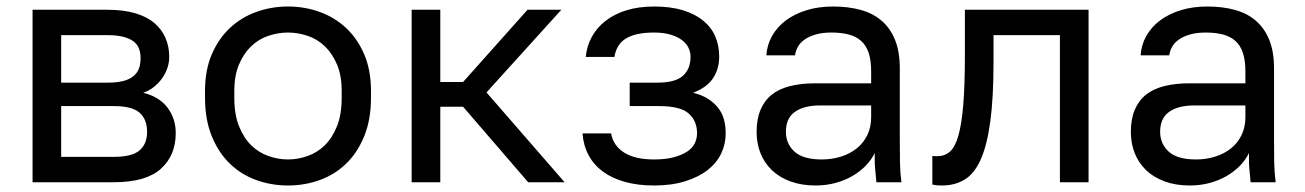

<svg xmlns="http://www.w3.org/2000/svg" viewBox="-20 -560 4010 590"><path d="M80 0H330Q428 0 474 -41Q520 -82 520 -151Q520 -196 494.5 -229.5Q469 -263 420 -275Q438 -281 452.5 -292.5Q467 -304 477.5 -318.5Q488 -333 494 -350Q500 -367 500 -385Q500 -417 488.5 -443.5Q477 -470 454 -489.5Q431 -509 395 -519.5Q359 -530 310 -530H80ZM168 -78V-234H330Q386 -234 409 -213.5Q432 -193 432 -155Q432 -118 409 -98Q386 -78 330 -78ZM168 -306V-452H310Q339 -452 358.5 -447Q378 -442 390 -433Q402 -424 407 -411Q412 -398 412 -381Q412 -363 407 -349.5Q402 -336 390 -326Q378 -316 358.5 -311Q339 -306 310 -306Z M865 10Q916 10 962 -6.5Q1008 -23 1043 -56.5Q1078 -90 1099 -141Q1120 -192 1120 -260V-280Q1120 -345 1099 -393.5Q1078 -442 1043 -474.5Q1008 -507 962 -523.5Q916 -540 865 -540Q814 -540 768 -523.5Q722 -507 687 -474.5Q652 -442 631 -393.5Q610 -345 610 -280V-260Q610 -192 631 -141Q652 -90 687 -56.5Q722 -23 768 -6.5Q814 10 865 10ZM865 -70Q835 -70 805 -80.5Q775 -91 752 -113.5Q729 -136 714.5 -172Q700 -208 700 -260V-280Q700 -328 714.5 -362Q729 -396 752 -418Q775 -440 805 -450Q835 -460 865 -460Q895 -460 925 -450Q955 -440 978 -418Q1001 -396 1015.5 -362Q1030 -328 1030 -280V-260Q1030 -208 1015.5 -172Q1001 -136 978 -113.5Q955 -91 925 -80.5Q895 -70 865 -70Z M1245 0H1333V-232H1403L1603 0H1715L1475 -276L1705 -530H1601L1403 -308H1333V-530H1245Z M1990 10Q2044 10 2085.5 -3Q2127 -16 2154.5 -37.5Q2182 -59 2196 -88Q2210 -117 2210 -150Q2210 -172 2205 -191.5Q2200 -211 2188 -227Q2176 -243 2157 -255.5Q2138 -268 2110 -275Q2152 -291 2171 -319.5Q2190 -348 2190 -386Q2190 -420 2178 -448Q2166 -476 2141 -496.5Q2116 -517 2078.5 -528.5Q2041 -540 1990 -540Q1943 -540 1905.5 -528.5Q1868 -517 1841 -496Q1814 -475 1798.5 -446.5Q1783 -418 1780 -385H1868Q1871 -403 1879 -417Q1887 -431 1901.5 -440.5Q1916 -450 1938 -455Q1960 -460 1990 -460Q2018 -460 2039 -454Q2060 -448 2074 -438Q2088 -428 2095 -414.5Q2102 -401 2102 -386Q2102 -348 2078.5 -327Q2055 -306 2000 -306H1915V-234H2006Q2070 -234 2096 -211.5Q2122 -189 2122 -150Q2122 -134 2114.5 -119Q2107 -104 2090.5 -93.5Q2074 -83 2049.5 -76.5Q2025 -70 1990 -70Q1962 -70 1939 -75Q1916 -80 1899 -90.5Q1882 -101 1871.5 -116Q1861 -131 1858 -150H1770Q1773 -112 1789 -82.5Q1805 -53 1833 -32.5Q1861 -12 1900.5 -1Q1940 10 1990 10Z M2486 10Q2519 10 2548 2Q2577 -6 2600 -19.5Q2623 -33 2640.5 -51Q2658 -69 2668 -90Q2668 -77 2668 -65.5Q2668 -54 2669 -43.5Q2670 -33 2671 -22.5Q2672 -12 2673 0H2750Q2746 -30 2745.5 -61.5Q2745 -93 2745 -135V-350Q2745 -401 2730.5 -437Q2716 -473 2689.5 -496Q2663 -519 2625 -529.5Q2587 -540 2540 -540Q2495 -540 2458 -528.5Q2421 -517 2394.5 -497Q2368 -477 2352.5 -449.5Q2337 -422 2335 -390H2423Q2425 -404 2432 -416.5Q2439 -429 2452.5 -438.5Q2466 -448 2486.5 -454Q2507 -460 2535 -460Q2565 -460 2588 -454Q2611 -448 2626.5 -434Q2642 -420 2649.5 -397Q2657 -374 2657 -340V-304H2485Q2442 -304 2408 -295.5Q2374 -287 2351.5 -269Q2329 -251 2317 -222.5Q2305 -194 2305 -155Q2305 -119 2317 -89Q2329 -59 2352 -37Q2375 -15 2409 -2.5Q2443 10 2486 10ZM2505 -70Q2448 -70 2421.5 -94Q2395 -118 2395 -155Q2395 -197 2423 -216.5Q2451 -236 2500 -236H2657V-200Q2657 -169 2645 -144.5Q2633 -120 2612 -103.5Q2591 -87 2563.5 -78.5Q2536 -70 2505 -70Z M2875 10Q2914 10 2944 -8Q2974 -26 2993.5 -69.5Q3013 -113 3023 -186Q3033 -259 3033 -370V-452H3237V0H3325V-530H2945V-390Q2945 -298 2940 -238Q2935 -178 2925 -143Q2915 -108 2899 -94Q2883 -80 2860 -80Q2848 -80 2845 -81V7Q2849 8 2852.5 8.5Q2856 9 2860 9.5Q2864 10 2867.5 10Q2871 10 2875 10Z M3636 10Q3669 10 3698 2Q3727 -6 3750 -19.5Q3773 -33 3790.5 -51Q3808 -69 3818 -90Q3818 -77 3818 -65.5Q3818 -54 3819 -43.5Q3820 -33 3821 -22.5Q3822 -12 3823 0H3900Q3896 -30 3895.5 -61.5Q3895 -93 3895 -135V-350Q3895 -401 3880.5 -437Q3866 -473 3839.5 -496Q3813 -519 3775 -529.5Q3737 -540 3690 -540Q3645 -540 3608 -528.5Q3571 -517 3544.5 -497Q3518 -477 3502.5 -449.5Q3487 -422 3485 -390H3573Q3575 -404 3582 -416.5Q3589 -429 3602.5 -438.5Q3616 -448 3636.5 -454Q3657 -460 3685 -460Q3715 -460 3738 -454Q3761 -448 3776.5 -434Q3792 -420 3799.5 -397Q3807 -374 3807 -340V-304H3635Q3592 -304 3558 -295.5Q3524 -287 3501.5 -269Q3479 -251 3467 -222.5Q3455 -194 3455 -155Q3455 -119 3467 -89Q3479 -59 3502 -37Q3525 -15 3559 -2.5Q3593 10 3636 10ZM3655 -70Q3598 -70 3571.5 -94Q3545 -118 3545 -155Q3545 -197 3573 -216.5Q3601 -236 3650 -236H3807V-200Q3807 -169 3795 -144.5Q3783 -120 3762 -103.5Q3741 -87 3713.5 -78.5Q3686 -70 3655 -70Z"/></svg>

Font: Golos Text VF
Style: Regular
Weight: 400
Designer: A.Korolkova, Vitaly Kuzmin
Foundry: ParaType Ltd
Version: Version 2.005